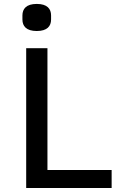

<svg xmlns="http://www.w3.org/2000/svg" viewBox="-20 -939 640 959"><path d="M537.6 0V-89.8H217V-698.2H110.8V0ZM92 -841.6C92 -808.9 110.8 -784.1 163.7 -784.1C216.3 -784.1 235.1 -808.9 235.1 -841.6V-861.9C235.1 -894.5 216.3 -919.4 163.7 -919.4C110.8 -919.4 92 -894.5 92 -861.9Z"/></svg>

Font: Margiela Mono Medium
Style: Regular
Weight: 500
Designer: Mike Abbink, Paul van der Laan, Pieter van Rosmalen
Foundry: Bold Monday
Version: Version 2.003 2021